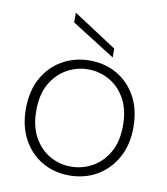

<svg xmlns="http://www.w3.org/2000/svg" viewBox="-81 -775 744 855"><g transform="rotate(10 291.0 -347.5)"><path d="M289 12Q221 12 166.5 -19.5Q112 -51 80 -109.5Q48 -168 48 -247Q48 -329 80.5 -387Q113 -445 168.5 -476.5Q224 -508 291 -508Q361 -508 415.5 -476.5Q470 -445 502 -387Q534 -329 534 -247Q534 -168 501 -109.5Q468 -51 413 -19.5Q358 12 289 12ZM289 -28Q340 -28 385 -52.5Q430 -77 458.5 -126Q487 -175 487 -248Q487 -321 459 -370Q431 -419 386.5 -443.5Q342 -468 291 -468Q241 -468 196 -443Q151 -418 123 -369.5Q95 -321 95 -248Q95 -175 123 -126Q151 -77 195 -52.5Q239 -28 289 -28ZM389 -539 193 -663V-707L389 -579Z"/></g></svg>

Font: DM Sans 24pt ExtraLight
Style: Regular
Weight: 250
Designer: Colophon Foundry, Jonny Pinhorn
Foundry: Colophon Foundry
Version: Version 4.004;gftools[0.9.30]